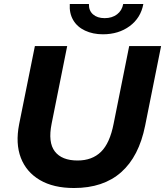

<svg xmlns="http://www.w3.org/2000/svg" viewBox="-20 -931 828 963"><path d="M351 12Q248 12 180 -28Q112 -68 84.5 -139.5Q57 -211 76 -308L155 -700H317L239 -311Q220 -217 255 -171.5Q290 -126 369 -126Q442 -126 486.5 -169.5Q531 -213 550 -311L628 -700H788L708 -301Q677 -146 587.5 -67Q498 12 351 12ZM496 -759Q446 -759 406.5 -777.5Q367 -796 347 -830.5Q327 -865 330 -911H426Q425 -878 446.5 -859Q468 -840 505 -840Q542 -840 567 -859Q592 -878 598 -911H699Q686 -841 630.5 -800Q575 -759 496 -759Z"/></svg>

Font: Montserrat Thin
Style: Bold Italic
Weight: 700
Italic angle: -11.3°
Version: Version 9.000